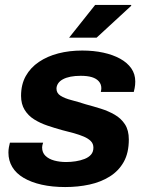

<svg xmlns="http://www.w3.org/2000/svg" viewBox="-20 -743 596 775"><path d="M243 12Q191 12 148.5 2.5Q106 -7 75.5 -25Q45 -43 29.5 -69Q14 -95 14 -127Q14 -138 16 -149Q18 -160 20 -167H154Q152 -162 151 -156.5Q150 -151 150 -148Q150 -127 163.5 -114Q177 -101 199 -95Q221 -89 247 -89Q266 -89 285.5 -92Q305 -95 321.5 -101.5Q338 -108 347.5 -119Q357 -130 357 -147Q357 -163 346.5 -173.5Q336 -184 318.5 -191.5Q301 -199 278 -205.5Q255 -212 230 -218Q201 -226 171.5 -236Q142 -246 118 -261Q94 -276 79.5 -299.5Q65 -323 65 -356Q65 -402 84 -436Q103 -470 137 -493Q171 -516 215.5 -527.5Q260 -539 312 -539Q358 -539 397 -530.5Q436 -522 465 -506Q494 -490 510 -467Q526 -444 526 -414Q526 -400 523.5 -387.5Q521 -375 520 -372H387Q388 -377 388.5 -380.5Q389 -384 389 -387Q389 -403 379 -414.5Q369 -426 351 -431.5Q333 -437 306 -437Q283 -437 265 -433.5Q247 -430 234 -423Q221 -416 214.5 -406Q208 -396 208 -385Q208 -367 224.5 -356.5Q241 -346 268 -339Q295 -332 326 -322Q356 -314 386.5 -304.5Q417 -295 443 -280Q469 -265 484.5 -241Q500 -217 500 -180Q500 -126 479.5 -89.5Q459 -53 423 -30.5Q387 -8 341 2Q295 12 243 12ZM259 -591 364 -723H509L510 -720L370 -591Z"/></svg>

Font: Archivo SemiBold
Style: Bold Italic
Weight: 700
Italic angle: -10°
Version: Version 2.001